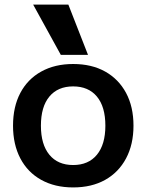

<svg xmlns="http://www.w3.org/2000/svg" viewBox="-20 -810 641 840"><path d="M300 10Q220 10 160.5 -23Q101 -56 69 -117Q37 -178 37 -260Q37 -343 69 -403.5Q101 -464 160.5 -497Q220 -530 300 -530Q381 -530 440 -497Q499 -464 531.5 -403.5Q564 -343 564 -260Q564 -178 531.5 -117Q499 -56 440 -23Q381 10 300 10ZM300 -88Q367 -88 404 -133Q441 -178 441 -260Q441 -343 404 -387.5Q367 -432 300 -432Q233 -432 196 -387.5Q159 -343 159 -260Q159 -178 196 -133Q233 -88 300 -88ZM246 -570 125 -790H279L365 -570Z"/></svg>

Font: M PLUS 2 SemiBold
Style: Regular
Weight: 600
Designer: Coji Morishita
Foundry: UNDERFOREST DESIGN
Version: Version 1.001